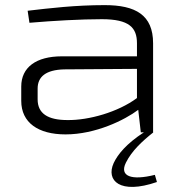

<svg xmlns="http://www.w3.org/2000/svg" viewBox="-20 -517 707 750"><path d="M585 166C494 189 445 172 472 118C495 72 535 35 579 0H578V-348C578 -459 509 -497 389 -497C274 -497 174 -485 88 -475L95 -428C189 -436 296 -442 378 -442C485 -442 515 -409 515 -348V-297H222C121 -297 63 -254 63 -179V-123C63 -38 129 8 236 8C353 8 467 -48 520 -88L530 0H542C473 45 440 86 424 120C393 188 448 244 593 194ZM244 -48C166 -48 127 -74 127 -129V-171C127 -218 160 -244 230 -246L515 -248V-134C441 -79 327 -47 244 -48Z"/></svg>

Font: Exo 2 Light Expanded
Style: Regular
Weight: 300
Width: 7
Designer: Natanael Gama
Version: Version 1.001;PS 001.001;hotconv 1.0.70;makeotf.lib2.5.58329